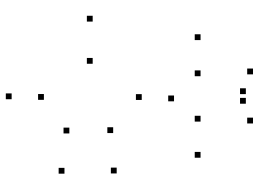

<svg xmlns="http://www.w3.org/2000/svg" viewBox="-135 -733 890 660"><g transform="rotate(90 310.0 -403.0)"><path d="M323.2 -88.9V-108.9H303.2V-88.9ZM199.2 -256.6V-276.6H179.2V-256.6ZM323.6 -425.2V-445.2H303.6V-425.2ZM437.4 -327V-347H417.4V-327ZM576.2 -339.1V-359.1H556.2V-339.1ZM328.3 -536.2V-556.2H308.3V-536.2ZM54.2 -256.6V-276.6H34.2V-256.6ZM321.1 22V2H301.1V22ZM577 -159.6V-179.6H557V-159.6ZM438.7 -176.4V-196.4H418.7V-176.4ZM242 -627.4V-647.4H222V-627.4ZM336.5 -783.1V-803.1H316.5V-783.1ZM303.5 -783.1V-803.1H283.5V-783.1ZM398 -627.4V-647.4H378V-627.4ZM522.2 -627.4V-647.4H502.2V-627.4ZM404.4 -807.7V-827.7H384.4V-807.7ZM235.6 -807.7V-827.7H215.6V-807.7ZM117.8 -627.4V-647.4H97.8V-627.4Z"/></g></svg>

Font: Monaspace Neon Dots Var
Style: Regular
Weight: 400
Designer: Riley Cran and the Lettermatic Team
Version: Version 1.100 (Monaspace Neon Dots)